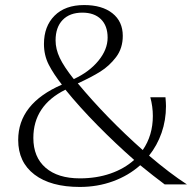

<svg xmlns="http://www.w3.org/2000/svg" viewBox="-20 -730 772 760"><path d="M632 0Q589 -32 535 -76Q489 -35 427.5 -12.5Q366 10 296 10Q181 10 116.5 -39Q52 -88 52 -176Q52 -320 225 -395Q192 -437 173 -474Q154 -511 154 -556Q154 -626 196 -668Q238 -710 313 -710Q384 -710 425 -677.5Q466 -645 466 -588Q466 -539 439.5 -504Q413 -469 377 -446.5Q341 -424 288 -400Q402 -263 545 -136Q585 -194 585 -271Q585 -308 575 -345H635Q637 -321 637 -310Q637 -254 619.5 -204Q602 -154 570 -114Q652 -44 720 0ZM272 -417Q333 -445 369.5 -489.5Q406 -534 406 -581Q406 -628 379.5 -654Q353 -680 306 -680Q256 -680 228 -651Q200 -622 200 -570Q200 -536 216.5 -501Q233 -466 272 -417ZM511 -97Q438 -161 366.5 -233.5Q295 -306 239 -375Q112 -312 112 -184Q112 -108 160.5 -66Q209 -24 296 -24Q362 -24 417 -43Q472 -62 511 -97Z"/></svg>

Font: Fahkwang ExtraLight
Style: Regular
Weight: 275
Designer: Suppakit Chalermlarp | Katatrad Co.,Ltd.
Foundry: Cadson Demak Co.,Ltd.
Version: Version 1.000; ttfautohint (v1.6)